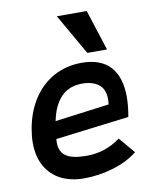

<svg xmlns="http://www.w3.org/2000/svg" viewBox="-90 -877 779 956"><g transform="rotate(-10 300.0 -399.0)"><path d="M36 -209Q36 -241 43 -280.5Q58.5 -365.5 100 -428.2Q141.5 -491 204.2 -525Q267 -559 344 -559Q440.5 -559 488.8 -506Q537 -453 537 -352.5Q537 -308.5 527 -253L155 -207Q154 -195 154 -189.5Q154 -142 186 -120.2Q218 -98.5 289.5 -98.5Q385.5 -98.5 461 -155.5L529.5 -74.5Q478.5 -33.5 405.2 -11.8Q332 10 258 10Q191.5 10 141.5 -15.2Q91.5 -40.5 63.8 -89.8Q36 -139 36 -209ZM443 -358Q443 -409 412 -432.8Q381 -456.5 329.5 -456.5Q262 -456.5 222 -414.5Q182 -372.5 167 -295.5L441 -331.5Q443 -344 443 -358ZM263.5 -808.5H414.5L481 -602.5H381.5Z"/></g></svg>

Font: JuliaMono BoldItalic
Style: Regular
Weight: 700
Italic angle: -9°
Monospace: yes
Designer: cormullion
Foundry: corm
Version: Version 0.049; ttfautohint (v1.8.4)